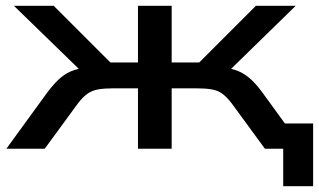

<svg xmlns="http://www.w3.org/2000/svg" viewBox="-20 -512 1098 661"><path d="M955 129V0H908V-87H1058V129ZM2 0 143 -194Q168 -227 189.5 -245Q211 -263 236.5 -271Q262 -279 297 -281L280 -247L28 -492H165L360 -297H455V-492H571V-297H666L861 -492H998L747 -247L729 -281Q764 -279 788.5 -271.5Q813 -264 835.5 -246Q858 -228 883 -194L1024 0H892L777 -157Q760 -179 744.5 -190Q729 -201 707.5 -204.5Q686 -208 651 -208H571V0H455V-208H375Q341 -208 319.5 -204.5Q298 -201 282 -190Q266 -179 249 -157L134 0Z"/></svg>

Font: Nunito Sans 10pt Expanded SemiBold
Style: Regular
Weight: 600
Width: 7
Designer: Vernon Adams
Foundry: Vernon Adams
Version: Version 3.101;gftools[0.9.27]